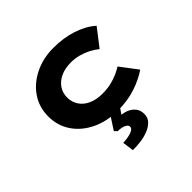

<svg xmlns="http://www.w3.org/2000/svg" viewBox="-190 -737 1177 1177"><g transform="rotate(-45 398.5 -148.0)"><path d="M431 10Q337 10 262 -26Q187 -62 145 -124.5Q103 -187 103 -266Q103 -346 145 -408Q187 -470 260 -506Q333 -542 423 -542Q510 -542 583.5 -518Q657 -494 706 -450L618 -336Q596 -354 566.5 -369.5Q537 -385 504 -394Q471 -403 437 -403Q384 -403 346.5 -385.5Q309 -368 288 -337.5Q267 -307 267 -266Q267 -227 288 -195.5Q309 -164 347.5 -147Q386 -130 436 -130Q479 -130 512.5 -138Q546 -146 572 -157.5Q598 -169 620 -183L705 -71Q654 -36 585 -13Q516 10 431 10ZM324 246 314 173Q336 172 359 168Q382 164 398 155Q414 146 414 133Q414 121 402.5 113Q391 105 374 101.5Q357 98 340 98L324 81L392 -24H474L428 43Q477 49 504 74.5Q531 100 531 139Q531 170 511.5 191Q492 212 461 224.5Q430 237 393.5 242Q357 247 324 246Z"/></g></svg>

Font: Lexend Peta
Style: Bold
Weight: 700
Designer: Bonnie Shaver-Troup, Thomas Jockin
Foundry: Lexend
Version: Version 1.007